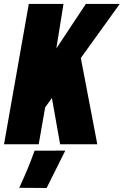

<svg xmlns="http://www.w3.org/2000/svg" viewBox="-58 -731 626 973"><path d="M-37.6 0H138.2L170.9 -187L205.1 -234.4L246.6 0H435.1L351.6 -437L548.8 -710.9H377L227.5 -485.4L263.7 -710.9H87.9ZM178.2 221.7 272.9 32.2 117.2 32.7C88.4 113.3 70.3 152.8 39.6 220.7Z"/></svg>

Font: Roboto Flex Super Cond Black
Style: Italic
Weight: 900
Width: 3
Italic angle: -10°
Designer: Berlow after Robertson
Foundry: Google
Version: Version 3.200;Glyphs 3.3 (3311)